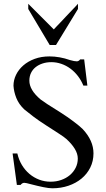

<svg xmlns="http://www.w3.org/2000/svg" viewBox="-20 -990 569 1028"><path d="M397.5 -941.9 279.8 -749H246.1L131.3 -941.9V-969.7L268.1 -832.5Q272 -836.9 282.2 -847.7Q292.5 -858.4 305.7 -872.3Q318.8 -886.2 333.5 -901.9Q348.1 -917.5 361.3 -931.2Q374.5 -944.8 384.3 -955.3Q394 -965.8 397.5 -969.7ZM480.5 -168.9Q480.5 -127.4 463.4 -93Q446.3 -58.6 416.5 -33.9Q386.7 -9.3 346.7 4.4Q306.6 18.1 260.3 18.1Q241.7 18.1 211.9 12Q182.1 5.9 148.4 -2.9Q132.3 -7.3 123 -9.3Q113.8 -11.2 109.9 -11.2Q99.1 -11.2 90.3 0H70.3L47.4 -168.5H72.8Q80.6 -134.3 97.4 -106.4Q114.3 -78.6 137.7 -58.8Q161.1 -39.1 189.9 -28.1Q218.8 -17.1 251 -17.1Q281.2 -17.1 307.6 -26.4Q334 -35.6 353.8 -52.2Q373.5 -68.8 385 -91.6Q396.5 -114.3 396.5 -141.1Q396.5 -167 380.1 -193.6Q363.8 -220.2 335 -246.1Q324.2 -255.9 296.4 -273.9Q268.6 -292 227.5 -318.4Q186.5 -344.7 157.5 -366.7Q128.4 -388.7 109.9 -404.3Q80.6 -432.1 67.4 -465.3Q54.2 -498.5 52.2 -530.8Q52.2 -561 65.9 -589.4Q79.6 -617.7 104.7 -639.6Q129.9 -661.6 165.5 -674.8Q201.2 -688 245.1 -688Q271.5 -688 299.3 -683.1Q327.1 -678.2 354.5 -668.5Q365.7 -665 375.7 -663.3Q385.7 -661.6 391.1 -661.6Q401.4 -661.6 409.2 -671.9H430.7L447.8 -531.7H426.3Q415 -559.6 397.2 -582.8Q379.4 -606 356.9 -622.6Q334.5 -639.2 308.3 -648.2Q282.2 -657.2 254.9 -657.2Q229.5 -657.2 208 -650.1Q186.5 -643.1 170.7 -630.4Q154.8 -617.7 146 -599.4Q137.2 -581.1 137.2 -558.1Q137.2 -533.2 152.1 -508.1Q167 -482.9 197.8 -457Q205.6 -450.7 233.2 -432.6Q260.7 -414.6 304.2 -387.7Q322.8 -376 340.3 -363.8Q357.9 -351.6 373.5 -339.8Q389.2 -328.1 401.9 -317.6Q414.6 -307.1 422.9 -298.8Q480.5 -237.3 480.5 -168.9Z"/></svg>

Font: HM XNiloofar
Style: Regular
Weight: 400
Designer: Hossein Movahhedian
Version: Version 2.8, 2015